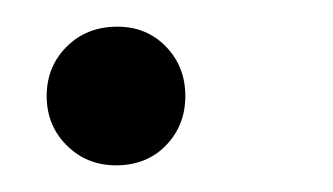

<svg xmlns="http://www.w3.org/2000/svg" viewBox="-20 -119 250 144"><path d="M67 5Q45 5 30 -10Q15 -25 15 -47Q15 -69 30 -84Q45 -99 68 -99Q90 -99 104.5 -84Q119 -69 119 -47Q119 -25 104.5 -10Q90 5 67 5Z"/></svg>

Font: DM Sans 9pt Light
Style: Italic
Weight: 300
Italic angle: -10°
Version: Version 4.004;gftools[0.9.30]